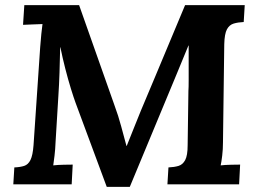

<svg xmlns="http://www.w3.org/2000/svg" viewBox="-20 -720 1010 750"><path d="M397 10 275 -319Q268 -338 257 -373.5Q246 -409 235 -452Q224 -495 216 -535H215Q214 -484 212.5 -437Q211 -390 208 -345L197 -164Q196 -137 193 -112Q190 -87 188 -74Q205 -76 229.5 -76.5Q254 -77 264 -77L260 0H32L36 -66Q59 -67 74.5 -72Q90 -77 99 -95Q108 -113 111 -153L137 -536Q139 -563 141.5 -588Q144 -613 146 -626Q130 -625 105.5 -624.5Q81 -624 70 -623L75 -700H289L426 -312Q443 -266 453.5 -226Q464 -186 474 -150H475Q489 -185 503 -220Q517 -255 530 -287Q559 -356 588 -425Q617 -494 645.5 -562.5Q674 -631 703 -700H936L932 -634Q910 -633 893 -628Q876 -623 866.5 -605.5Q857 -588 856 -547L851 -164Q851 -137 848 -112Q845 -87 842 -74Q859 -76 883.5 -76.5Q908 -77 918 -77L914 0H634L638 -66Q661 -67 677.5 -72Q694 -77 703.5 -95Q713 -113 713 -153L716 -365Q717 -377 717 -407.5Q717 -438 717 -474.5Q717 -511 717 -542H716L669 -428L487 10Z"/></svg>

Font: Lora
Style: Italic
Weight: 400
Italic angle: -3°
Designer: Olga Karpushina, Alexei Vanyashin (Cyrillic)
Foundry: Cyreal
Version: Version 3.008